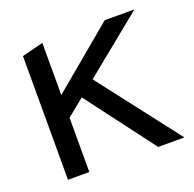

<svg xmlns="http://www.w3.org/2000/svg" viewBox="-93 -573 676 668"><g transform="rotate(-20 245.5 -239.0)"><path d="M50 0V-458L129 -478V-285L360 -478H470L250 -299L481 0H384L193 -253L129 -201V0Z"/></g></svg>

Font: Karmilla
Style: Regular
Weight: 400
Designer: Jonathan Pinhorn
Version: Version 1.000